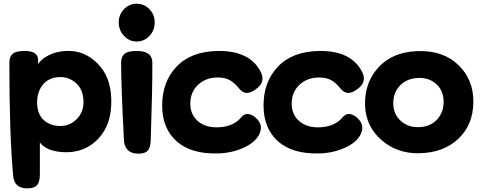

<svg xmlns="http://www.w3.org/2000/svg" viewBox="-20 -770 2588 1032"><path d="M194.3 -3.9V168Q194.3 205.1 180.7 223.1Q167 241.2 132.8 242.2Q57.6 246.1 50.8 175.8Q30.3 -44.9 30.3 -434.6Q30.3 -463.9 47.4 -480Q64.5 -496.1 112.3 -496.1Q184.6 -496.1 184.6 -448.2V-425.8Q203.1 -454.1 243.7 -474.1Q284.2 -494.1 335.9 -496.1Q431.6 -501 503.4 -429.7Q575.2 -358.4 578.1 -237.3Q582 -101.6 507.8 -23.9Q433.6 53.7 320.3 47.9Q230.5 43 194.3 -3.9ZM301.8 -92.8Q355.5 -91.8 393.1 -130.4Q430.7 -168.9 428.7 -227.5Q426.8 -290 387.7 -324.2Q348.6 -358.4 296.9 -355.5Q239.3 -352.5 208.5 -312.5Q177.7 -272.5 179.7 -212.9Q181.6 -155.3 215.3 -124.5Q249 -93.8 301.8 -92.8Z M646.5 -9.8Q630.9 -310.5 630.9 -434.6Q630.9 -463.9 648.4 -480Q666 -496.1 714.8 -496.1Q798.8 -496.1 798.8 -433.6Q799.8 -300.8 790 -12.7Q788.1 23.4 774.9 39.1Q761.7 54.7 728.5 55.7Q691.4 57.6 670.9 40Q650.4 22.5 646.5 -9.8ZM811.5 -649.4Q811.5 -606.4 783.2 -576.7Q754.9 -546.9 714.8 -546.9Q674.8 -546.9 646.5 -577.1Q618.2 -607.4 618.2 -649.4Q618.2 -691.4 646.5 -720.7Q674.8 -750 714.8 -750Q754.9 -750 783.2 -720.7Q811.5 -691.4 811.5 -649.4Z M1372.1 -44.9Q1349.6 -2.9 1287.6 24.9Q1225.6 52.7 1151.4 54.7Q1006.8 58.6 929.2 -10.7Q851.6 -80.1 851.6 -203.1Q851.6 -330.1 928.7 -411.6Q1005.9 -493.2 1149.4 -496.1Q1326.2 -499 1383.8 -378.9Q1407.2 -326.2 1354.5 -290Q1329.1 -270.5 1306.6 -270.5Q1284.2 -270.5 1263.7 -295.9Q1240.2 -325.2 1214.8 -339.4Q1189.5 -353.5 1150.4 -353.5Q1086.9 -353.5 1045.4 -314.9Q1003.9 -276.4 1002.9 -215.8Q1002 -154.3 1044.4 -118.2Q1086.9 -82 1157.2 -85.9Q1237.3 -89.8 1279.3 -142.6Q1294.9 -159.2 1313.5 -157.2Q1332 -155.3 1350.6 -140.6Q1377 -118.2 1381.3 -95.2Q1385.7 -72.3 1372.1 -44.9Z M1917 -44.9Q1894.5 -2.9 1832.5 24.9Q1770.5 52.7 1696.3 54.7Q1551.8 58.6 1474.1 -10.7Q1396.5 -80.1 1396.5 -203.1Q1396.5 -330.1 1473.6 -411.6Q1550.8 -493.2 1694.3 -496.1Q1871.1 -499 1928.7 -378.9Q1952.1 -326.2 1899.4 -290Q1874 -270.5 1851.6 -270.5Q1829.1 -270.5 1808.6 -295.9Q1785.2 -325.2 1759.8 -339.4Q1734.4 -353.5 1695.3 -353.5Q1631.8 -353.5 1590.3 -314.9Q1548.8 -276.4 1547.9 -215.8Q1546.9 -154.3 1589.4 -118.2Q1631.8 -82 1702.1 -85.9Q1782.2 -89.8 1824.2 -142.6Q1839.8 -159.2 1858.4 -157.2Q1877 -155.3 1895.5 -140.6Q1921.9 -118.2 1926.3 -95.2Q1930.7 -72.3 1917 -44.9Z M2524.4 -221.7Q2523.4 -99.6 2443.4 -23.9Q2363.3 51.8 2231.4 53.7Q2115.2 55.7 2031.2 -16.6Q1947.3 -88.9 1942.4 -200.2Q1937.5 -322.3 2012.2 -405.8Q2086.9 -489.3 2220.7 -495.1Q2359.4 -501 2442.4 -421.9Q2525.4 -342.8 2524.4 -221.7ZM2237.3 -86.9Q2297.9 -90.8 2332.5 -131.3Q2367.2 -171.9 2364.3 -230.5Q2361.3 -289.1 2320.3 -322.3Q2279.3 -355.5 2219.7 -350.6Q2163.1 -345.7 2128.4 -308.6Q2093.8 -271.5 2093.8 -214.8Q2093.8 -156.2 2134.8 -119.6Q2175.8 -83 2237.3 -86.9Z"/></svg>

Font: Gen Jyuu GothicX Heavy
Style: Bold
Weight: 900
Designer: [Source Han Sans]
Ryoko NISHIZUKA  (kana & ideographs); Paul D. Hunt (Latin, Greek & Cyrillic); Wenlong ZHANG  (bopomofo
Version: Version 1.002.20150607